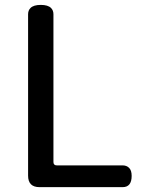

<svg xmlns="http://www.w3.org/2000/svg" viewBox="-20 -730 583 784"><path d="M517.6 -11.7Q517.6 34.2 480.5 34.2H141.6Q118.2 34.2 106.4 22.5Q94.7 10.7 94.7 -12.7V-671.9Q94.7 -687.5 104.5 -697.3Q117.2 -710 146.5 -710Q175.8 -710 188.5 -697.3Q198.2 -687.5 198.2 -671.9V-68.4Q198.2 -61.5 201.7 -58.1Q205.1 -54.7 211.9 -54.7H480.5Q497.1 -54.7 507.3 -44.4Q517.6 -34.2 517.6 -11.7Z"/></svg>

Font: TaiwanPearl
Style: Regular
Weight: 400
Version: Version 2.102